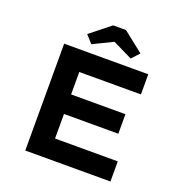

<svg xmlns="http://www.w3.org/2000/svg" viewBox="-157 -1045 1121 1182"><g transform="rotate(20 404.0 -454.5)"><path d="M138 0V-700H689V-568H285V-132H696V0ZM214 -293V-421H641V-293ZM296 -754 251 -804 383 -909H467L600 -804L554 -754L411 -824H440Z"/></g></svg>

Font: Lexend Giga SemiBold
Style: Regular
Weight: 600
Designer: Bonnie Shaver-Troup, Thomas Jockin
Foundry: Lexend
Version: Version 1.007